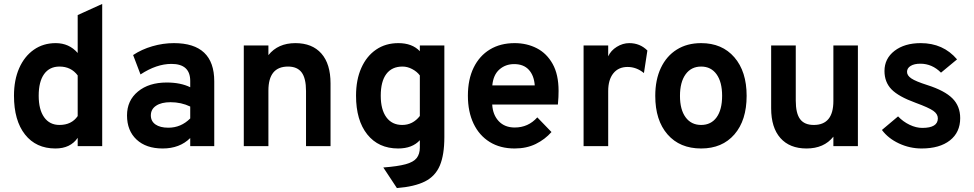

<svg xmlns="http://www.w3.org/2000/svg" viewBox="-20 -742 4948 975"><path d="M261.5 12Q163 12 107 -59Q51 -130 51 -256Q51 -336 77.5 -396Q104 -456 151.8 -489.5Q199.5 -523 263 -523Q331 -523 374.5 -473V-665.5L499 -722V0H374.5V-42Q337.5 12 261.5 12ZM282 -107.5Q343.5 -107.5 374.5 -152.5V-359Q341 -404 282 -404Q231.5 -404 204 -365.8Q176.5 -327.5 176.5 -256Q176.5 -185.5 204.2 -146.5Q232 -107.5 282 -107.5Z M806 12Q722 12 673.5 -33.2Q625 -78.5 625 -156Q625 -231.5 680.5 -277.2Q736 -323 826.5 -323Q897 -323 946 -299V-331Q946 -417.5 850.5 -417.5Q775 -417.5 693.5 -364L656 -462.5Q699.5 -491.5 753.8 -507.2Q808 -523 863 -523Q1068 -523 1068 -329V0H946V-41Q892.5 12 806 12ZM835 -93.5Q899 -93.5 946 -140.5V-201Q900 -223 846 -223Q799.5 -223 772.8 -205.2Q746 -187.5 746 -156Q746 -126.5 769.5 -110Q793 -93.5 835 -93.5Z M1218 0V-511H1343V-462Q1391.5 -523 1480 -523Q1565.5 -523 1612 -470.2Q1658.5 -417.5 1658.5 -318.5V0H1534V-280Q1534 -344.5 1511.8 -374.2Q1489.5 -404 1442.5 -404Q1343 -404 1343 -282V0Z M1995.5 213 1926.5 108.5Q1999.5 103 2039.8 92Q2080 81 2096 60.5Q2112 40 2112 7V-30Q2073.5 12 2002 12Q1902 12 1845 -59.5Q1788 -131 1788 -256Q1788 -337 1814.8 -397Q1841.5 -457 1889.8 -490Q1938 -523 2003 -523Q2073 -523 2112 -482V-511H2236.5V-46Q2236.5 44.5 2213.5 98.8Q2190.5 153 2137.8 179.5Q2085 206 1995.5 213ZM2022.5 -107.5Q2076.5 -107.5 2112 -153V-359Q2097.5 -378.5 2073.2 -391.2Q2049 -404 2024 -404Q1970 -404 1941.8 -366.2Q1913.5 -328.5 1913.5 -256Q1913.5 -185.5 1942 -146.5Q1970.5 -107.5 2022.5 -107.5Z M2593.5 12Q2520 12 2466.8 -21Q2413.5 -54 2384.8 -114.2Q2356 -174.5 2356 -256Q2356 -338.5 2385.2 -398.5Q2414.5 -458.5 2467.8 -490.8Q2521 -523 2593.5 -523Q2655.5 -523 2706 -497Q2756.5 -471 2786.5 -417.2Q2816.5 -363.5 2816.5 -280.5Q2816.5 -267.5 2815.8 -248.8Q2815 -230 2813 -211H2479.5Q2482.5 -158.5 2512.8 -126.5Q2543 -94.5 2594 -94.5Q2662.5 -94.5 2708.5 -146L2780.5 -71.5Q2747.5 -34 2700.8 -11Q2654 12 2593.5 12ZM2480 -308.5H2695.5Q2692 -358.5 2665.5 -387.5Q2639 -416.5 2591 -416.5Q2547 -416.5 2516 -389.2Q2485 -362 2480 -308.5Z M2943.5 0V-511H3068.5V-456Q3082 -485.5 3112.2 -504.2Q3142.5 -523 3175.5 -523Q3230 -523 3267.5 -485.5L3250 -371Q3212 -402 3167 -402Q3120.5 -402 3094.5 -369.5Q3068.5 -337 3068.5 -279.5V0Z M3540.5 12Q3432 12 3369.8 -59.5Q3307.5 -131 3307.5 -255Q3307.5 -337 3336 -397.2Q3364.5 -457.5 3416.8 -490.2Q3469 -523 3540.5 -523Q3647 -523 3709.2 -451Q3771.5 -379 3771.5 -255.5Q3771.5 -131 3709.5 -59.5Q3647.5 12 3540.5 12ZM3540.5 -107.5Q3591 -107.5 3619 -146.2Q3647 -185 3647 -255.5Q3647 -325.5 3618.8 -364.8Q3590.5 -404 3540.5 -404Q3490 -404 3461.5 -364.5Q3433 -325 3433 -255Q3433 -185.5 3461.5 -146.5Q3490 -107.5 3540.5 -107.5Z M4075.5 12Q3990 12 3943 -41Q3896 -94 3896 -192V-511H4021V-231Q4021 -166.5 4043 -137Q4065 -107.5 4112.5 -107.5Q4212 -107.5 4212 -229V-511H4336.5V0H4212V-48Q4164.5 12 4075.5 12Z M4660 12Q4600 12 4545.2 -13.5Q4490.5 -39 4458.5 -82L4540.5 -151Q4566 -124 4599.2 -108.2Q4632.5 -92.5 4663.5 -92.5Q4742.5 -92.5 4742.5 -141Q4742.5 -163 4719.5 -179.2Q4696.5 -195.5 4629.5 -220Q4543 -251.5 4507.2 -288.2Q4471.5 -325 4471.5 -381.5Q4471.5 -444.5 4522.5 -483.8Q4573.5 -523 4655.5 -523Q4770 -523 4840 -440.5L4758.5 -373Q4713.5 -418.5 4653.5 -418.5Q4622.5 -418.5 4604.2 -407.2Q4586 -396 4586 -377Q4586 -358.5 4607.8 -343.8Q4629.5 -329 4689 -310Q4777 -282 4816.5 -242.5Q4856 -203 4856 -142Q4856 -70 4803.8 -29Q4751.5 12 4660 12Z"/></svg>

Font: Overpass
Style: Bold
Weight: 700
Designer: Delve Withrington, Dave Bailey, Thomas Jockin
Foundry: Delve Fonts LLC
Version: Version 4.000; ttfautohint (v1.8.3)